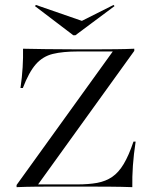

<svg xmlns="http://www.w3.org/2000/svg" viewBox="-20 -772 622 792"><path d="M48.4 0V-8.9L445.2 -559.7H302.4Q239.5 -559.7 198 -549.6Q156.5 -539.5 127.8 -506.9Q99.2 -474.2 74.2 -408.9H64.5Q71 -454 73.4 -494.4Q75.8 -534.7 75 -571Q116.1 -570.2 168.5 -569.4Q221 -568.5 293.5 -568.5H379.8Q415.3 -568.5 457.3 -569Q499.2 -569.4 533.9 -571V-562.1L137.1 -11.3H298.4Q346 -11.3 381 -17.7Q416.1 -24.2 442.7 -42.3Q469.4 -60.5 490.3 -95.6Q511.3 -130.6 530.6 -187.9H539.5Q531.5 -135.5 528.2 -88.7Q525 -41.9 525.8 0Q483.1 -1.6 428.6 -2Q374.2 -2.4 300 -2.4H212.9Q173.4 -2.4 129.8 -2Q86.3 -1.6 48.4 0ZM448.4 -751.6 452.4 -746.8 291.1 -626.6H282.3L124.2 -746.8L128.2 -751.6L333.1 -680.6L299.2 -676.6Z"/></svg>

Font: Playfair 144pt SemiExpanded Light
Style: Regular
Weight: 300
Width: 6
Designer: Claus Eggers Sørensen
Foundry: Claus Eggers Sørensen
Version: Version 2.203